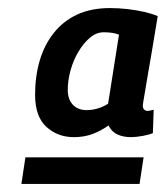

<svg xmlns="http://www.w3.org/2000/svg" viewBox="-20 -704 411 476"><path d="M33 -248 43 -314H336L326 -248ZM371 -664Q363 -615 357 -579.5Q351 -544 346.5 -518.5Q342 -493 339.5 -477Q337 -461 335.5 -453Q334 -445 334 -443Q334 -429 347 -429Q349 -429 352.5 -430Q356 -431 361 -432L359 -374Q350 -370 333.5 -367Q317 -364 305 -364Q286 -364 271.5 -370.5Q257 -377 249 -393Q231 -380 210 -372Q189 -364 163 -364Q123 -364 95 -389.5Q67 -415 67 -469Q67 -515 78.5 -554Q90 -593 113.5 -622.5Q137 -652 171.5 -668Q206 -684 253 -684Q274 -684 296 -681.5Q318 -679 337.5 -674.5Q357 -670 371 -664ZM148 -481Q148 -458 160.5 -444.5Q173 -431 195 -431Q208 -431 222 -435Q236 -439 248 -447L275 -618Q268 -621 258.5 -622.5Q249 -624 237 -624Q219 -624 203 -610.5Q187 -597 174.5 -576Q162 -555 155 -530Q148 -505 148 -481Z"/></svg>

Font: Georama ExtraCondensed Thin SemiBold
Style: Italic
Weight: 600
Italic angle: -9°
Version: Version 1.001